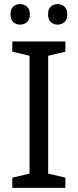

<svg xmlns="http://www.w3.org/2000/svg" viewBox="-20 -916 379 936"><path d="M298.8 0H40V-49.8L124 -69.8V-644L40 -664.1V-713.9H298.8V-664.1L214.8 -644V-69.8L298.8 -49.8ZM31.2 -846.2Q31.2 -872.6 44.9 -884.3Q58.6 -896 78.1 -896Q97.2 -896 111.3 -884Q125.5 -872.1 125.5 -846.2Q125.5 -820.3 111.3 -808.1Q97.2 -795.9 78.1 -795.9Q58.6 -795.9 44.9 -808.1Q31.2 -820.3 31.2 -846.2ZM214.4 -846.2Q214.4 -872.6 228 -884.3Q241.7 -896 261.2 -896Q270.5 -896 279.1 -893.1Q287.6 -890.1 293.9 -884Q300.3 -877.9 304.2 -868.7Q308.1 -859.4 308.1 -846.2Q308.1 -820.3 293.9 -808.1Q279.8 -795.9 261.2 -795.9Q241.7 -795.9 228 -808.1Q214.4 -820.3 214.4 -846.2Z"/></svg>

Font: Puppies Kittens
Style: Regular
Weight: 400
Foundry: Ascender Corporation and Peter Mawhorter
Version: Version 0.1